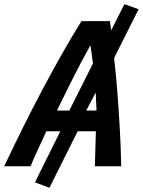

<svg xmlns="http://www.w3.org/2000/svg" viewBox="-82 -794 682 917"><path d="M154 103 85 77 206 -167H139Q122 -128 102 -86Q82 -44 64 0H-62Q-17 -95 29 -187.5Q75 -280 122 -368.5Q169 -457 215.5 -539Q262 -621 307 -693H443Q444 -682 446 -671Q448 -660 449 -649L512 -774L580 -750L463 -517Q472 -438 478.5 -354Q485 -270 490 -182Q495 -94 497 0H371L376 -167H289ZM330 -266H379Q378 -288 377 -309.5Q376 -331 375 -352ZM190 -266H249L362 -491Q359 -516 356 -535.5Q353 -555 350 -578Q328 -539 304.5 -494.5Q281 -450 253.5 -395Q226 -340 190 -266Z"/></svg>

Font: Ubuntu Sans Mono SemiBold
Style: Italic
Weight: 600
Italic angle: -13.5°
Monospace: yes
Designer: Dalton Maag Ltd
Foundry: Dalton Maag Ltd
Version: Version 1.006